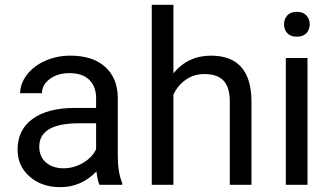

<svg xmlns="http://www.w3.org/2000/svg" viewBox="-20 -770 1377 800"><path d="M394.5 0Q386.7 -15.6 381.8 -55.7Q318.8 9.8 231.4 9.8Q153.3 9.8 103.3 -34.4Q53.2 -78.6 53.2 -146.5Q53.2 -229 116 -274.7Q178.7 -320.3 292.5 -320.3H380.4V-361.8Q380.4 -409.2 352.1 -437.3Q323.7 -465.3 268.6 -465.3Q220.2 -465.3 187.5 -440.9Q154.8 -416.5 154.8 -381.8H64Q64 -421.4 92 -458.3Q120.1 -495.1 168.2 -516.6Q216.3 -538.1 273.9 -538.1Q365.2 -538.1 417 -492.4Q468.8 -446.8 470.7 -366.7V-123.5Q470.7 -50.8 489.3 -7.8V0ZM244.6 -68.8Q287.1 -68.8 325.2 -90.8Q363.3 -112.8 380.4 -147.9V-256.3H309.6Q143.6 -256.3 143.6 -159.2Q143.6 -116.7 171.9 -92.8Q200.2 -68.8 244.6 -68.8Z M702.6 -464.4Q762.7 -538.1 858.9 -538.1Q1026.4 -538.1 1027.8 -349.1V0H937.5V-349.6Q937 -406.7 911.4 -434.1Q885.7 -461.4 831.5 -461.4Q787.6 -461.4 754.4 -438Q721.2 -414.6 702.6 -376.5V0H612.3V-750H702.6Z M1261.2 0H1170.9V-528.3H1261.2ZM1163.6 -668.5Q1163.6 -690.4 1177 -705.6Q1190.4 -720.7 1216.8 -720.7Q1243.2 -720.7 1256.8 -705.6Q1270.5 -690.4 1270.5 -668.5Q1270.5 -646.5 1256.8 -631.8Q1243.2 -617.2 1216.8 -617.2Q1190.4 -617.2 1177 -631.8Q1163.6 -646.5 1163.6 -668.5Z"/></svg>

Font: Shabnam FD
Style: Regular
Weight: 400
Foundry: DejaVu fonts team - Redesigned by Saber Rastikerdar - Based on Vazir font
Version: Version 5.00;October 20, 2019;FontCreator 12.0.0.2547 64-bit